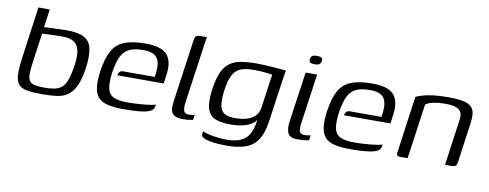

<svg xmlns="http://www.w3.org/2000/svg" viewBox="-56 -772 2927 1150"><g transform="rotate(10 1407.5 -197.0)"><path d="M211.5 2.8Q154.5 2.8 119.5 -3.6Q84.5 -10 68.3 -29.8Q52.1 -49.5 50.4 -88.5Q48.7 -127.5 57.7 -193L100.7 -505H170L154.2 -395Q158.3 -395 174.2 -395.9Q190.1 -396.8 211.5 -397.5Q232.9 -398.3 254.5 -399.1Q276.1 -400 289.9 -400Q360.5 -400 397 -381Q433.6 -362 443.7 -318.1Q453.8 -274.2 444.3 -200.4Q433.8 -126.5 413.8 -85.2Q393.8 -43.8 364.8 -24.9Q335.7 -6 297.1 -1.6Q258.5 2.8 211.5 2.8ZM218.8 -38.2Q270.3 -38.2 300.6 -49.4Q330.9 -60.6 347.5 -96.2Q364.1 -131.8 374.6 -203Q382.5 -261 374.6 -294.7Q366.7 -328.5 341.6 -343.5Q316.5 -358.5 273.2 -358.5Q260 -358.5 240.6 -358.1Q221.1 -357.8 201.4 -357Q181.7 -356.3 167.4 -355.5Q153.1 -354.8 149.6 -354.8L125.7 -185Q119 -137.3 118.4 -108.1Q117.7 -78.9 126.7 -63.9Q135.6 -48.9 158 -43.5Q180.4 -38.2 218.8 -38.2Z M709.3 6.5Q651.4 6.5 613.2 -2.3Q575.1 -11 554.6 -33.4Q534 -55.7 528.9 -95.3Q523.8 -134.9 532.5 -196.1Q543.8 -272.9 568.5 -318.3Q593.2 -363.7 641.3 -383.7Q689.5 -403.7 772.3 -403.7Q866.6 -403.7 902.1 -364.6Q937.6 -325.5 926.6 -244.1L918.8 -187H636.4Q638.1 -199.4 645.2 -207.9Q652.3 -216.4 668.2 -216.4H859.5L863 -245Q869.7 -304.4 847.9 -333.7Q826 -363 764.8 -363Q713.6 -363 681.4 -348.7Q649.3 -334.4 631.4 -298.8Q613.5 -263.2 603.5 -197.2Q594.8 -131.7 603.6 -97.3Q612.5 -62.9 642.3 -50.1Q672.2 -37.3 727.1 -37.3Q746 -37.3 771 -38.5Q795.9 -39.8 821.3 -42.1Q846.6 -44.5 866.3 -47.7Q886 -50.9 894.5 -54.6L893 -42.8Q891.7 -33.2 885 -24.2Q878.2 -15.2 860.5 -8.6Q836.8 -0.3 798.9 3.1Q760.9 6.5 709.3 6.5Z M1068.6 3.5Q1022.9 3.5 1005.6 -16.9Q988.3 -37.4 996 -89.7L1049.9 -471.6Q1051.7 -483.8 1054.9 -491.3Q1058.1 -498.7 1064.9 -501.9Q1071.8 -505 1084.2 -505H1126.5Q1126 -503.7 1123.6 -492Q1121.2 -480.2 1118.7 -462.4L1067.3 -100.6Q1062.3 -62.9 1068.5 -46.1Q1074.8 -29.2 1099.5 -29.2Q1106.8 -29.2 1118.8 -31Q1130.8 -32.7 1134.3 -34.5L1130.2 -3.3Q1124.4 -2.3 1110.4 0.6Q1096.5 3.5 1068.6 3.5Z M1352.9 114.4Q1330.8 114.4 1303.8 112.6Q1276.8 110.8 1252.1 106.3Q1227.4 101.8 1212.1 93.3Q1196.8 84.9 1198.4 71.5Q1199.4 68.3 1200.1 62.3Q1200.9 56.4 1201.1 53.6Q1213.6 61 1239.5 66.8Q1265.3 72.5 1294.6 75.8Q1323.9 79 1345.7 79Q1404.2 79 1438.5 61.9Q1472.8 44.8 1490.1 5.4Q1507.5 -34 1512.9 -98.8L1527.9 -98.7Q1512.9 -64.8 1486.5 -46.8Q1460.2 -28.8 1426.2 -21.7Q1392.3 -14.6 1354.9 -14.6Q1297.3 -14.6 1261.5 -29.2Q1225.8 -43.9 1213.2 -84.6Q1200.5 -125.3 1211 -202Q1219.8 -266.4 1237.2 -305.9Q1254.5 -345.4 1282.4 -366.4Q1310.2 -387.5 1351.7 -394.6Q1393.3 -401.7 1451.3 -401.7Q1472.5 -401.7 1499.8 -400.1Q1527 -398.5 1553.5 -396.7Q1579.9 -395 1599.8 -393Q1619.6 -391 1627.1 -389.2Q1625.4 -385.7 1623 -372.2Q1620.6 -358.6 1617.9 -341.3Q1615.2 -323.9 1613.2 -308.2L1579.4 -71.2Q1569.6 -1.5 1543.4 39.1Q1517.2 79.6 1471 97Q1424.7 114.4 1352.9 114.4ZM1376.4 -56.8Q1412.9 -56.8 1443.3 -65.3Q1473.7 -73.8 1494.4 -93.2Q1515 -112.7 1520.5 -146L1549.6 -351.6Q1540.6 -353.8 1509.1 -357.3Q1477.7 -360.8 1436 -360.8Q1387.1 -360.8 1356.5 -348.5Q1326 -336.2 1309.1 -303.5Q1292.2 -270.7 1283.5 -209.8Q1275.8 -149.6 1282.1 -116.3Q1288.5 -82.9 1311.6 -69.9Q1334.7 -56.8 1376.4 -56.8Z M1766.4 3.5Q1720 3.5 1707.3 -21.3Q1694.6 -46 1700.9 -93.7L1744.9 -399H1814.6L1771.9 -98Q1765.7 -57.5 1773 -43.3Q1780.2 -29.2 1803.5 -29.2Q1811.5 -29.2 1823.7 -31Q1835.9 -32.7 1839.4 -34.5L1835.4 -3.3Q1831.1 -2.3 1822.5 -0.8Q1814 0.7 1800.2 2.1Q1786.5 3.5 1766.4 3.5ZM1788.4 -457.1Q1771.3 -457.1 1762.5 -462.3Q1753.6 -467.5 1755.4 -482.9Q1758.2 -498.8 1767.8 -504.1Q1777.4 -509.4 1795.3 -509.4Q1813.1 -509.2 1821.8 -504.2Q1830.5 -499.3 1827.7 -482.9Q1825.2 -467.5 1815.5 -462.3Q1805.7 -457.1 1788.4 -457.1Z M2088.3 6.5Q2030.4 6.5 1992.2 -2.3Q1954.1 -11 1933.6 -33.4Q1913 -55.7 1907.9 -95.3Q1902.8 -134.9 1911.5 -196.1Q1922.8 -272.9 1947.5 -318.3Q1972.2 -363.7 2020.3 -383.7Q2068.5 -403.7 2151.3 -403.7Q2245.6 -403.7 2281.1 -364.6Q2316.6 -325.5 2305.6 -244.1L2297.8 -187H2015.4Q2017.1 -199.4 2024.2 -207.9Q2031.3 -216.4 2047.2 -216.4H2238.5L2242 -245Q2248.7 -304.4 2226.9 -333.7Q2205 -363 2143.8 -363Q2092.6 -363 2060.4 -348.7Q2028.3 -334.4 2010.4 -298.8Q1992.5 -263.2 1982.5 -197.2Q1973.8 -131.7 1982.6 -97.3Q1991.5 -62.9 2021.3 -50.1Q2051.2 -37.3 2106.1 -37.3Q2125 -37.3 2150 -38.5Q2174.9 -39.8 2200.3 -42.1Q2225.6 -44.5 2245.3 -47.7Q2265 -50.9 2273.5 -54.6L2272 -42.8Q2270.7 -33.2 2264 -24.2Q2257.2 -15.2 2239.5 -8.6Q2215.8 -0.3 2177.9 3.1Q2139.9 6.5 2088.3 6.5Z M2388.7 0Q2365 0 2369 -23.5L2417.2 -370.1Q2434 -377.6 2458.1 -384.8Q2482.1 -392 2519.7 -397Q2557.4 -402 2612.6 -402Q2669.2 -402 2703.2 -394.7Q2737.3 -387.5 2753.3 -371.4Q2769.4 -355.3 2772.2 -329.8Q2775.1 -304.2 2769.8 -268.2L2736.5 -29.7Q2734.7 -19 2731.5 -12.2Q2728.4 -5.3 2721.4 -2.5Q2714.4 0.3 2701.4 0.3L2662.9 0L2702.1 -281.8Q2708.4 -322.5 2685.5 -341.4Q2662.5 -360.3 2605.3 -360.3Q2561.9 -360.3 2529.8 -353.8Q2497.8 -347.3 2482.4 -334.2L2435.2 0Z"/></g></svg>

Font: Genos Thin
Style: Italic
Weight: 100
Italic angle: -8°
Designer: Robert E. Leuschke
Foundry: Robert E. Leuschke
Version: Version 1.010